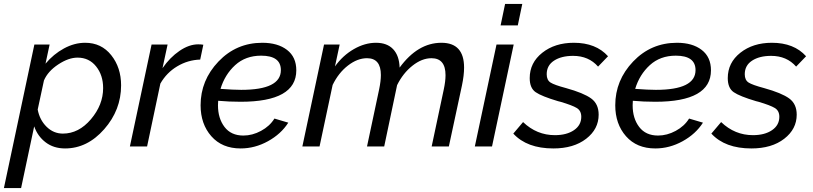

<svg xmlns="http://www.w3.org/2000/svg" viewBox="-60 -750 4161 983"><path d="M116 -522H194L173 -424Q214 -473 267.5 -502Q321 -531 376 -531Q459 -531 509.5 -467.5Q560 -404 560 -313Q560 -187 473.5 -88.5Q387 10 273 10Q215 10 174 -21Q133 -52 115 -103L48 213H-40ZM468 -299Q468 -365 432 -410Q396 -455 337 -455Q291 -455 238 -420Q185 -385 165 -338L133 -189Q143 -136 178.5 -101Q214 -66 262 -66Q343 -66 405.5 -139.5Q468 -213 468 -299Z M716 -522H798L772 -401Q810 -456 859 -489.5Q908 -523 955 -523Q969 -523 981 -521L965 -445Q902 -443 847.5 -410.5Q793 -378 761 -322L693 0H605Z M1172 -229Q1112 -229 1057 -234Q1056 -226 1056 -211Q1056 -144 1089.5 -100Q1123 -56 1186 -56Q1232 -56 1276.5 -80Q1321 -104 1345 -143L1416 -122Q1379 -64 1312 -27Q1245 10 1172 10Q1077 10 1022 -52.5Q967 -115 967 -211Q967 -339 1058.5 -435Q1150 -531 1283 -531Q1362 -531 1409.5 -494.5Q1457 -458 1457 -390Q1457 -229 1172 -229ZM1277 -465Q1197 -465 1144 -416.5Q1091 -368 1069 -295Q1136 -290 1175 -290Q1378 -290 1378 -391Q1378 -465 1277 -465Z M1599 -522H1679L1655 -410Q1695 -466 1751.5 -498.5Q1808 -531 1865 -531Q1922 -531 1953 -498Q1984 -465 1986 -404Q2079 -531 2200 -531Q2316 -531 2316 -404Q2316 -364 2305 -312L2238 0H2150L2212 -292Q2221 -334 2221 -365Q2221 -452 2149 -452Q2100 -452 2051.5 -413.5Q2003 -375 1973 -314L1907 0H1819L1881 -292Q1890 -335 1890 -366Q1890 -452 1819 -452Q1770 -452 1721.5 -414.5Q1673 -377 1643 -315L1576 0H1488Z M2526 -730H2614L2591 -620H2503ZM2482 -522H2570L2459 0H2371Z M2568 -66 2618 -125Q2688 -58 2781 -58Q2841 -58 2878.5 -83.5Q2916 -109 2916 -152Q2916 -183 2893 -197Q2870 -211 2809 -229Q2801 -231 2797 -232Q2713 -257 2682.5 -278Q2652 -299 2652 -350Q2652 -429 2716.5 -480Q2781 -531 2878 -531Q2991 -531 3053 -462L3002 -409Q2954 -464 2874 -464Q2814 -464 2776.5 -439.5Q2739 -415 2739 -370Q2739 -340 2758.5 -327.5Q2778 -315 2838 -299Q2928 -274 2966.5 -246Q3005 -218 3005 -163Q3005 -89 2941 -39.5Q2877 10 2773 10Q2638 10 2568 -66Z M3295 -229Q3235 -229 3180 -234Q3179 -226 3179 -211Q3179 -144 3212.5 -100Q3246 -56 3309 -56Q3355 -56 3399.5 -80Q3444 -104 3468 -143L3539 -122Q3502 -64 3435 -27Q3368 10 3295 10Q3200 10 3145 -52.5Q3090 -115 3090 -211Q3090 -339 3181.5 -435Q3273 -531 3406 -531Q3485 -531 3532.5 -494.5Q3580 -458 3580 -390Q3580 -229 3295 -229ZM3400 -465Q3320 -465 3267 -416.5Q3214 -368 3192 -295Q3259 -290 3298 -290Q3501 -290 3501 -391Q3501 -465 3400 -465Z M3582 -66 3632 -125Q3702 -58 3795 -58Q3855 -58 3892.5 -83.5Q3930 -109 3930 -152Q3930 -183 3907 -197Q3884 -211 3823 -229Q3815 -231 3811 -232Q3727 -257 3696.5 -278Q3666 -299 3666 -350Q3666 -429 3730.5 -480Q3795 -531 3892 -531Q4005 -531 4067 -462L4016 -409Q3968 -464 3888 -464Q3828 -464 3790.5 -439.5Q3753 -415 3753 -370Q3753 -340 3772.5 -327.5Q3792 -315 3852 -299Q3942 -274 3980.5 -246Q4019 -218 4019 -163Q4019 -89 3955 -39.5Q3891 10 3787 10Q3652 10 3582 -66Z"/></svg>

Font: Raleway-v4020 Medium
Style: Italic
Weight: 500
Italic angle: -12°
Designer: Matt McInerney, Pablo Impallari, Rodrigo Fuenzalida
Foundry: Matt McInerney, Pablo Impallari, Rodrigo Fuenzalida
Version: Version 4.020;PS 004.020;hotconv 1.0.88;makeotf.lib2.5.64775